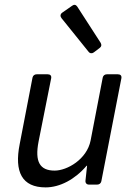

<svg xmlns="http://www.w3.org/2000/svg" viewBox="-20 -773 584 804"><path d="M401.4 -593.8 303.7 -745.1C297.9 -753.9 290 -754.9 282.2 -749L240.2 -719.7C232.4 -713.9 231.4 -705.1 237.3 -697.3L350.6 -556.6C356.4 -548.8 365.2 -547.9 373 -553.7L397.5 -572.3C405.3 -578.1 406.2 -585 401.4 -593.8ZM410.2 -448.2 359.4 -184.6C343.8 -105.5 260.7 -58.6 209 -58.6C146.5 -58.6 125 -95.7 141.6 -180.7L194.3 -445.3C196.3 -456.1 190.4 -461.9 179.7 -461.9H133.8C125 -461.9 118.2 -457 116.2 -448.2L62.5 -169.9C39.1 -52.7 72.3 11.7 170.9 11.7C230.5 11.7 293.9 -21.5 342.8 -79.1H344.7L337.9 -16.6C336.9 -6.8 342.8 0 352.5 0H386.7C395.5 0 402.3 -4.9 404.3 -13.7L488.3 -445.3C490.2 -456.1 484.4 -461.9 473.6 -461.9H427.7C418.9 -461.9 412.1 -457 410.2 -448.2Z"/></svg>

Font: Ed Sans Neue
Style: Italic
Weight: 400
Italic angle: -11°
Designer: Stephen Hutchings
Version: Version 1.004;PS 001.004;hotconv 1.0.88;makeotf.lib2.5.64775